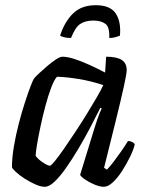

<svg xmlns="http://www.w3.org/2000/svg" viewBox="-20 -718 566 738"><path d="M152 0Q137 0 116.5 -9Q96 -18 75.5 -31Q55 -44 41.5 -56.5Q28 -69 26 -75Q26 -112 33.5 -156Q41 -200 52.5 -244Q64 -288 76 -325Q88 -362 97.5 -386.5Q107 -411 110 -415Q115 -422 129.5 -435.5Q144 -449 161.5 -464Q179 -479 195 -489.5Q211 -500 220 -500Q239 -500 265.5 -491.5Q292 -483 323 -469Q354 -455 384 -439L388 -500Q429 -500 448 -487.5Q467 -475 467 -449Q467 -435 456 -385Q445 -335 425.5 -256Q406 -177 380 -73L391 -66Q402 -77 416.5 -96Q431 -115 446 -136.5Q461 -158 472 -176Q481 -176 488.5 -172Q496 -168 498 -163Q493 -142 479.5 -114.5Q466 -87 449 -60.5Q432 -34 413.5 -17Q395 0 379 0Q364 0 343.5 -8.5Q323 -17 307 -28Q291 -39 288 -46L343 -225Q349 -244 354 -259Q359 -274 363.5 -284.5Q368 -295 371 -301L366 -304Q349 -270 327.5 -229Q306 -188 282 -147.5Q258 -107 234.5 -73.5Q211 -40 190 -20Q169 0 152 0ZM172 -81Q176 -81 190.5 -98.5Q205 -116 225 -145Q245 -174 268 -208.5Q291 -243 312.5 -278Q334 -313 351.5 -343Q369 -373 377 -391Q328 -407 281.5 -414.5Q235 -422 199 -423Q188 -411 176.5 -380.5Q165 -350 154.5 -310.5Q144 -271 135.5 -231Q127 -191 122 -160.5Q117 -130 117 -119Q127 -105 145.5 -93Q164 -81 172 -81ZM253 -572Q237 -572 226 -575Q215 -578 211 -581Q228 -634 260.5 -666Q293 -698 348 -698Q404 -698 425 -666Q446 -634 441 -581Q437 -579 425.5 -575.5Q414 -572 400 -572Q402 -614 385 -626.5Q368 -639 339 -639Q308 -639 288.5 -626Q269 -613 253 -572Z"/></svg>

Font: Texturina 12pt Medium
Style: Italic
Weight: 500
Italic angle: -11°
Designer: Guillermo Torres Carreño
Foundry: Omnibus-Type
Version: Version 1.002